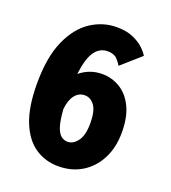

<svg xmlns="http://www.w3.org/2000/svg" viewBox="-132 -804 813 913"><g transform="rotate(20 275.0 -347.5)"><path d="M266.5 11Q201 11 149.2 -23.5Q97.5 -58 67.5 -132.2Q37.5 -206.5 37.5 -325.5Q37.5 -458.5 75 -542.5Q112.5 -626.5 173 -666.2Q233.5 -706 303.5 -706Q353 -706 387 -691Q421 -676 441.5 -656.2Q462 -636.5 470 -621.5L373 -536Q366 -549.5 350 -566.5Q334 -583.5 301.5 -583.5Q262.5 -583.5 237.2 -548.8Q212 -514 202 -432.5Q252 -473 314 -473Q363.5 -473 405 -448Q446.5 -423 471.5 -372Q496.5 -321 496.5 -243.5Q496.5 -167 467 -109.8Q437.5 -52.5 385.8 -20.8Q334 11 266.5 11ZM271 -349.5Q240.5 -349.5 221 -324Q201.5 -298.5 197 -253.5Q201 -195 211.2 -165Q221.5 -135 236.5 -124.2Q251.5 -113.5 268.5 -113.5Q296.5 -113.5 318.5 -142.8Q340.5 -172 340.5 -233Q340.5 -294.5 320.8 -322Q301 -349.5 271 -349.5Z"/></g></svg>

Font: Trispace SemiCondensed
Style: Bold
Weight: 700
Width: 4
Designer: Tyler Finck
Foundry: Etcetera Type Company
Version: Version 1.210; ttfautohint (v1.8.3)